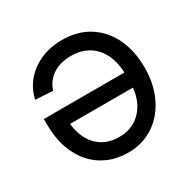

<svg xmlns="http://www.w3.org/2000/svg" viewBox="-127 -661 800 800"><g transform="rotate(-30 273.0 -261.5)"><path d="M265.1 -534.2Q341.3 -534.2 395.8 -499.3Q450.2 -464.4 479 -403.1Q507.8 -341.8 507.8 -262.7Q507.8 -183.6 478 -121.6Q448.2 -59.6 395 -24.4Q341.8 10.7 272 10.7Q220.2 10.7 177.2 -7.8Q134.3 -26.4 102.8 -61.5Q71.3 -96.7 54 -146.7Q36.6 -196.8 36.6 -260.3V-286.6H460.4V-214.4H83.5L120.1 -239.7Q120.1 -187.5 138.4 -147.7Q156.7 -107.9 190.9 -86.2Q225.1 -64.5 272 -64.5Q318.4 -64.5 352.5 -86.4Q386.7 -108.4 405.5 -147.2Q424.3 -186 424.3 -236.8V-274.9Q424.3 -330.6 405.5 -371.6Q386.7 -412.6 351.1 -435.3Q315.4 -458 264.6 -458Q229 -458 201.7 -447Q174.3 -436 155.8 -416Q137.2 -396 128.9 -369.1L45.4 -374Q55.7 -421.9 86.4 -457.8Q117.2 -493.7 163.1 -513.9Q209 -534.2 265.1 -534.2Z"/></g></svg>

Font: Inter 28pt
Style: Regular
Weight: 400
Designer: Rasmus Andersson
Foundry: rsms
Version: Version 4.001;git-66647c0bb